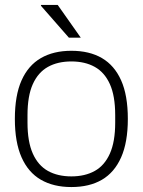

<svg xmlns="http://www.w3.org/2000/svg" viewBox="-20 -743 576 775"><path d="M268 12Q196 12 145 -17.5Q94 -47 67 -108Q40 -169 40 -263Q40 -358 67 -418.5Q94 -479 145 -508.5Q196 -538 268 -538Q341 -538 391.5 -508.5Q442 -479 469 -418.5Q496 -358 496 -263Q496 -169 469 -108Q442 -47 391.5 -17.5Q341 12 268 12ZM268 -31Q323 -31 362.5 -53Q402 -75 423.5 -123Q445 -171 445 -248V-278Q445 -356 423.5 -403.5Q402 -451 362.5 -473Q323 -495 268 -495Q213 -495 173.5 -473Q134 -451 112.5 -403.5Q91 -356 91 -278V-248Q91 -171 112.5 -123Q134 -75 173.5 -53Q213 -31 268 -31ZM306 -591H258L145 -720L146 -723H213Z"/></svg>

Font: Archivo SemiBold Thin
Style: Regular
Weight: 250
Version: Version 2.001